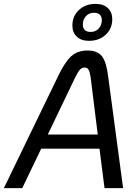

<svg xmlns="http://www.w3.org/2000/svg" viewBox="-34 -972 723 992"><path d="M480 -204H179L81 0H-14L265 -576Q300 -650 333 -680.5Q366 -711 418 -711Q470 -711 493 -681Q516 -651 525 -576L602 0H506ZM471 -277 434 -575Q430 -601 423.5 -612Q417 -623 404 -623Q389 -623 379 -612Q369 -601 356 -575L213 -277ZM340 -840Q340 -889 374 -920.5Q408 -952 460 -952Q500 -952 523 -930.5Q546 -909 546 -873Q546 -824 512 -792.5Q478 -761 426 -761Q386 -761 363 -782.5Q340 -804 340 -840ZM492 -868Q492 -887 481.5 -896.5Q471 -906 451 -906Q426 -906 410 -888.5Q394 -871 394 -845Q394 -826 404.5 -816.5Q415 -807 434 -807Q460 -807 476 -824.5Q492 -842 492 -868Z"/></svg>

Font: KoHo Medium
Style: Italic
Weight: 500
Italic angle: -10°
Designer: Cadson Demak & Katatrad Team
Foundry: Cadson Demak Co.,Ltd.
Version: Version 1.000